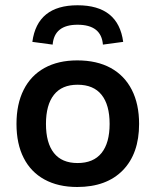

<svg xmlns="http://www.w3.org/2000/svg" viewBox="-20 -698 596 736"><path d="M276.1 -466.5Q351.5 -466.5 404.4 -437.5Q457.2 -408.5 485.2 -353.8Q513.2 -299.2 513.2 -222.8Q513.2 -109.2 450.8 -45.2Q388.2 18.8 276 18.8Q203 18.8 150.6 -9.9Q98.2 -38.5 70.8 -92.6Q43.2 -146.6 43.2 -223Q43.2 -299.3 70.8 -353.9Q98.2 -408.5 150.6 -437.5Q203 -466.5 276.1 -466.5ZM277.4 -373.2Q217.2 -373.2 186.8 -334.6Q156.2 -296 156.2 -223Q156.2 -150 186.7 -111.5Q217.2 -73 277.3 -73Q338.2 -73 369.2 -111.5Q400.2 -150 400.2 -223Q400.2 -296 369.3 -334.6Q338.4 -373.2 277.4 -373.2ZM277.2 -677.8Q122.8 -677.8 104 -537.5L181.8 -527Q188.2 -603.2 277.2 -603.2Q368.5 -603.2 374.5 -527L452.2 -537.5Q433.5 -677.8 277.2 -677.8Z"/></svg>

Font: Podkova VF Beta
Style: Regular
Weight: 400
Designer: Ilya Yudin
Foundry: Cyreal (www.cyreal.org)
Version: Version 2.100